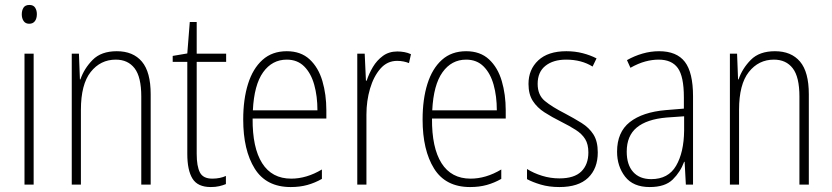

<svg xmlns="http://www.w3.org/2000/svg" viewBox="-20 -746 3361 776"><path d="M99 -726Q115 -726 122 -715Q129 -704 129 -689Q129 -671 121 -660.5Q113 -650 98 -650Q83 -650 75.5 -661Q68 -672 68 -688Q68 -704 75 -715Q82 -726 99 -726ZM116 -529V0H79V-529Z M452 -539Q518 -539 553.5 -497Q589 -455 589 -365V0H551V-356Q551 -435 524 -470Q497 -505 448 -505Q386 -505 346.5 -455Q307 -405 307 -302V0H270V-529H299L303 -425H305Q320 -469 354.5 -504Q389 -539 452 -539Z M838 -24Q854 -24 868.5 -27Q883 -30 893 -35V-2Q881 3 866 6.5Q851 10 832 10Q779 10 758 -24Q737 -58 737 -124V-496H678V-520L737 -530L747 -657H775V-529H894V-496H775V-124Q775 -74 788 -49Q801 -24 838 -24Z M1139 -539Q1196 -539 1231.5 -506Q1267 -473 1283 -418.5Q1299 -364 1299 -300V-267H1001Q1000 -149 1039.5 -86.5Q1079 -24 1157 -24Q1219 -24 1281 -61V-23Q1253 -7 1222.5 1.5Q1192 10 1155 10Q1056 10 1009.5 -64.5Q963 -139 963 -263Q963 -345 982.5 -407Q1002 -469 1041 -504Q1080 -539 1139 -539ZM1139 -505Q1080 -505 1043.5 -454Q1007 -403 1002 -300H1263Q1263 -357 1250 -403.5Q1237 -450 1209.5 -477.5Q1182 -505 1139 -505Z M1586 -538Q1600 -538 1614 -535.5Q1628 -533 1641 -527L1633 -491Q1623 -495 1611 -497.5Q1599 -500 1585 -500Q1545 -500 1517.5 -468.5Q1490 -437 1475.5 -387.5Q1461 -338 1461 -283V0H1424V-529H1454L1459 -420H1462Q1471 -448 1487 -475Q1503 -502 1527.5 -520Q1552 -538 1586 -538Z M1864 -539Q1921 -539 1956.5 -506Q1992 -473 2008 -418.5Q2024 -364 2024 -300V-267H1726Q1725 -149 1764.5 -86.5Q1804 -24 1882 -24Q1944 -24 2006 -61V-23Q1978 -7 1947.5 1.5Q1917 10 1880 10Q1781 10 1734.5 -64.5Q1688 -139 1688 -263Q1688 -345 1707.5 -407Q1727 -469 1766 -504Q1805 -539 1864 -539ZM1864 -505Q1805 -505 1768.5 -454Q1732 -403 1727 -300H1988Q1988 -357 1975 -403.5Q1962 -450 1934.5 -477.5Q1907 -505 1864 -505Z M2396 -130Q2396 -65 2357 -27.5Q2318 10 2241 10Q2199 10 2165.5 0Q2132 -10 2110 -22V-63Q2137 -46 2171 -35.5Q2205 -25 2241 -25Q2301 -25 2329.5 -53Q2358 -81 2358 -130Q2358 -163 2345 -184Q2332 -205 2307 -221Q2282 -237 2248 -254Q2210 -273 2180.5 -292Q2151 -311 2133.5 -338Q2116 -365 2116 -407Q2116 -465 2155.5 -502Q2195 -539 2269 -539Q2304 -539 2335 -531Q2366 -523 2391 -510L2375 -477Q2330 -505 2268 -505Q2216 -505 2184.5 -480Q2153 -455 2153 -407Q2153 -362 2182 -338Q2211 -314 2264 -287Q2300 -268 2330.5 -249Q2361 -230 2378.5 -202.5Q2396 -175 2396 -130Z M2644 -539Q2715 -539 2748 -496Q2781 -453 2781 -357V0H2752L2747 -92H2745Q2730 -51 2699 -20.5Q2668 10 2606 10Q2539 10 2506.5 -32Q2474 -74 2474 -133Q2474 -212 2525.5 -252.5Q2577 -293 2671 -301L2744 -307V-353Q2744 -437 2719.5 -471Q2695 -505 2642 -505Q2616 -505 2588 -497.5Q2560 -490 2528 -472L2514 -503Q2544 -520 2577 -529.5Q2610 -539 2644 -539ZM2674 -271Q2594 -264 2553.5 -230.5Q2513 -197 2513 -133Q2513 -80 2539 -51Q2565 -22 2612 -22Q2681 -22 2712.5 -76Q2744 -130 2745 -218V-276Z M3112 -539Q3178 -539 3213.5 -497Q3249 -455 3249 -365V0H3211V-356Q3211 -435 3184 -470Q3157 -505 3108 -505Q3046 -505 3006.5 -455Q2967 -405 2967 -302V0H2930V-529H2959L2963 -425H2965Q2980 -469 3014.5 -504Q3049 -539 3112 -539Z"/></svg>

Font: Noto Sans Sinhala Condensed ExtraLight
Style: Regular
Weight: 200
Width: 3
Designer: Jelle Bosma - Monotype Design Team
Foundry: Monotype Imaging Inc.
Version: Version 2.006; ttfautohint (v1.8.4.7-5d5b)